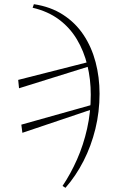

<svg xmlns="http://www.w3.org/2000/svg" viewBox="-20 -724 556 918"><path d="M71 -302 67 -342 413 -430 417 -410ZM279 165Q318 107 348.5 38Q379 -31 396.5 -109Q414 -187 414 -271Q414 -345 397.5 -412.5Q381 -480 347.5 -536Q314 -592 261.5 -631Q209 -670 136 -687L142 -704Q222 -692 281.5 -653.5Q341 -615 379.5 -557Q418 -499 437 -427Q456 -355 456 -276Q456 -189 436 -107.5Q416 -26 379.5 45.5Q343 117 293 174ZM87 -89 82 -128 431 -226 434 -206Z"/></svg>

Font: Source Serif 4 48pt Light
Style: Italic
Weight: 300
Italic angle: -12°
Designer: Frank Grießhammer
Foundry: Adobe Systems Incorporated
Version: Version 4.004;hotconv 1.0.116;makeotfexe 2.5.65601